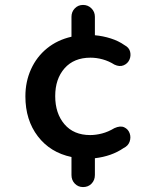

<svg xmlns="http://www.w3.org/2000/svg" viewBox="-20 -636 640 779"><path d="M317 123Q297 123 283.5 109Q270 95 270 74V1Q184 -17 133.5 -83Q83 -149 83 -245Q83 -305 106 -355.5Q129 -406 171 -440Q213 -474 270 -487V-568Q270 -588 283.5 -602Q297 -616 317 -616Q337 -616 351 -602Q365 -588 365 -568V-493Q398 -490 429.5 -480Q461 -470 485 -453Q504 -443 508 -426Q512 -409 505 -393.5Q498 -378 481.5 -371Q465 -364 444 -374Q422 -388 397 -395Q372 -402 347 -402Q280 -402 242 -359Q204 -316 204 -246Q204 -176 241.5 -132Q279 -88 346 -88Q369 -88 394 -94.5Q419 -101 444 -116Q468 -127 484 -119.5Q500 -112 506 -95.5Q512 -79 506 -61.5Q500 -44 481 -35Q433 -2 365 6V74Q365 95 351.5 109Q338 123 317 123Z"/></svg>

Font: Chiron GoRound TC M
Style: Regular
Weight: 500
Designer: Ryoko NISHIZUKA 西塚涼子 (kana, bopomofo & ideographs); Paul D. Hunt (Latin, Greek & Cyrillic); Sandoll Communications 산돌커뮤니
Foundry: Adobe
Version: Version 1.000;hotconv 1.1.1;makeotfexe 2.6.0